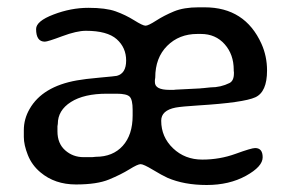

<svg xmlns="http://www.w3.org/2000/svg" viewBox="-20 -515 821 535"><path d="M140.1 -148.9Q140.1 -115.2 161.6 -96.2Q183.1 -77.1 212.9 -77.1H236.8Q243.7 -78.1 247.1 -78.1Q294.4 -78.1 322 -108.6Q349.6 -139.2 349.6 -192.9V-209Q349.6 -237.3 341.3 -245.6Q333 -253.9 304.7 -253.9H277.8Q213.9 -253.9 177.5 -230.7Q141.1 -207.5 141.1 -169.9L140.1 -163.1ZM631.8 -310.5V-314L631.3 -317.4V-320.3Q631.3 -363.3 606 -391.8Q580.6 -420.4 540 -420.4H529.8Q479 -420.4 445.8 -387.2Q412.6 -354 412.6 -298.8L411.6 -292V-286.1Q411.6 -264.6 452.1 -264.6H464.8L467.8 -265.1L537.1 -268.6L540.5 -269L546.9 -269.5L566.4 -271.5Q595.2 -271.5 619.6 -283.7Q631.8 -290 631.8 -310.5ZM690.9 -102.5Q711.9 -102.5 711.9 -76.7Q711.9 -50.8 665.3 -25.1Q618.7 0.5 555.9 0.5Q493.2 0.5 446.8 -19.5Q431.6 -26.4 405.8 -42Q379.9 -57.6 371.8 -57.6Q363.8 -57.6 340.6 -43.2Q317.4 -28.8 283.9 -14.9Q250.5 -1 191.7 -1Q132.8 -1 92.8 -34.7Q68.8 -54.7 57.6 -83Q46.4 -111.3 46.4 -133.3V-150.4Q46.4 -151.4 46.4 -152.3Q46.4 -183.6 62.5 -211.4Q98.1 -273.9 194.3 -291Q215.3 -294.9 258.5 -298.8Q301.8 -302.7 305.7 -303.7Q331.5 -310.5 331.5 -346.4Q331.5 -382.3 305.2 -405.8Q278.8 -429.2 219.2 -429.2Q193.8 -429.2 153.3 -414.1Q112.8 -398.9 105 -398.9Q80.6 -398.9 80.6 -434.1Q80.6 -456.1 129.2 -474.6Q177.7 -493.2 226.3 -493.2Q274.9 -493.2 302.2 -483.4Q329.6 -473.6 353.8 -458.5Q377.9 -443.4 385.5 -443.4Q393.1 -443.4 415 -457.5Q437 -471.7 464.6 -483.2Q492.2 -494.6 533.2 -494.6H550.3Q662.6 -494.6 708.5 -393.1Q724.1 -358.4 724.1 -318.4Q724.1 -258.8 691.4 -243.9Q658.7 -229 532.2 -221.2Q486.3 -218.3 469.7 -215.3Q429.2 -207.5 429.2 -178.7Q429.2 -133.3 462.2 -101.8Q495.1 -70.3 543.7 -70.3Q592.3 -70.3 636.5 -86.4Q680.7 -102.5 690.9 -102.5Z"/></svg>

Font: Averia Sans Libre Light
Style: Regular
Weight: 300
Version: Version 1.002